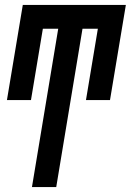

<svg xmlns="http://www.w3.org/2000/svg" viewBox="-20 -540 540 775"><path d="M109 215 215 -424H153L105 -136H8L72 -520H488L424 -136H327L375 -424H313L207 215Z"/></svg>

Font: Iosevka
Style: Bold Italic
Weight: 700
Italic angle: -9°
Monospace: yes
Designer: Belleve Invis
Foundry: Belleve Invis
Version: Version 32.5.0; ttfautohint (v1.8.4)